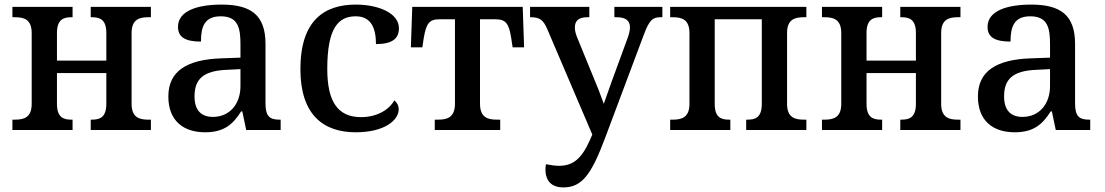

<svg xmlns="http://www.w3.org/2000/svg" viewBox="-20 -566 4811 836"><path d="M34 0H296V-45H291C257 -45 228 -54 228 -114V-248H443V-114C443 -54 414 -45 380 -45H375V0H637V-45H626C587 -45 553 -54 553 -114V-422C553 -482 587 -491 626 -491H637V-536H375V-491H380C414 -491 443 -482 443 -422V-302H228V-422C228 -482 257 -491 291 -491H296V-536H34V-491H45C84 -491 118 -482 118 -422V-114C118 -54 84 -45 45 -45H34Z M873 10C955 10 994 -24 1030 -81H1035L1052 0H1202V-45H1197C1155 -45 1136 -59 1136 -115V-375C1136 -501 1072 -546 945 -546C840 -546 755 -519 755 -449C755 -402 790 -385 855 -385C855 -449 870 -495 941 -495C1017 -495 1027 -444 1027 -373V-315L944 -312C793 -307 713 -256 713 -146C713 -38 781 10 873 10ZM907 -57C857 -57 827 -85 827 -146C827 -219 862 -258 968 -262L1027 -265V-191C1027 -113 980 -57 907 -57Z M1529 10C1655 10 1716 -43 1716 -90C1716 -107 1708 -120 1697 -129C1673 -86 1619 -56 1552 -56C1449 -56 1405 -126 1405 -266C1405 -444 1453 -495 1529 -495C1598 -495 1617 -440 1617 -374C1688 -374 1717 -398 1717 -443C1717 -509 1628 -546 1529 -546C1392 -546 1288 -477 1288 -265C1288 -67 1387 10 1529 10Z M1873 0H2158V-45H2144C2104 -45 2070 -54 2070 -115V-482H2138C2182 -482 2196 -464 2206 -400L2212 -360H2262L2256 -536H1775L1769 -360H1819L1825 -400C1836 -464 1849 -482 1893 -482H1961V-115C1961 -54 1927 -45 1887 -45H1873Z M2433 250C2514 250 2555 194 2615 34L2783 -414C2807 -478 2821 -491 2856 -491H2864V-536H2655V-491H2664C2703 -491 2723 -478 2723 -446C2723 -435 2719 -417 2713 -401L2643 -210C2634 -183 2623 -155 2609 -114C2593 -159 2578 -197 2565 -227L2491 -408C2486 -422 2483 -434 2483 -446C2483 -477 2501 -491 2538 -491H2546V-536H2288V-491H2291C2330 -491 2346 -479 2363 -439L2559 20L2548 45C2512 126 2474 156 2414 156C2397 156 2378 153 2357 149C2356 157 2355 164 2355 172C2355 222 2382 250 2433 250Z M2898 0H3160V-45H3155C3120 -45 3092 -54 3092 -114V-482H3297V-114C3297 -54 3269 -45 3234 -45H3229V0H3491V-45H3480C3441 -45 3407 -54 3407 -114V-422C3407 -482 3441 -491 3480 -491H3491V-536H2898V-491H2909C2948 -491 2982 -482 2982 -422V-114C2982 -54 2948 -45 2909 -45H2898Z M3559 0H3821V-45H3816C3782 -45 3753 -54 3753 -114V-248H3968V-114C3968 -54 3939 -45 3905 -45H3900V0H4162V-45H4151C4112 -45 4078 -54 4078 -114V-422C4078 -482 4112 -491 4151 -491H4162V-536H3900V-491H3905C3939 -491 3968 -482 3968 -422V-302H3753V-422C3753 -482 3782 -491 3816 -491H3821V-536H3559V-491H3570C3609 -491 3643 -482 3643 -422V-114C3643 -54 3609 -45 3570 -45H3559Z M4398 10C4480 10 4519 -24 4555 -81H4560L4577 0H4727V-45H4722C4680 -45 4661 -59 4661 -115V-375C4661 -501 4597 -546 4470 -546C4365 -546 4280 -519 4280 -449C4280 -402 4315 -385 4380 -385C4380 -449 4395 -495 4466 -495C4542 -495 4552 -444 4552 -373V-315L4469 -312C4318 -307 4238 -256 4238 -146C4238 -38 4306 10 4398 10ZM4432 -57C4382 -57 4352 -85 4352 -146C4352 -219 4387 -258 4493 -262L4552 -265V-191C4552 -113 4505 -57 4432 -57Z"/></svg>

Font: Noto Serif Medium
Style: Regular
Weight: 500
Designer: Monotype Design Team
Foundry: Monotype Imaging Inc.
Version: Version 2.013